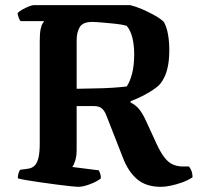

<svg xmlns="http://www.w3.org/2000/svg" viewBox="-20 -724 776 744"><path d="M283 0Q276 0 252.5 -2.5Q229 -5 198.5 -9Q168 -13 136.5 -17.5Q105 -22 81.5 -26Q58 -30 49 -33Q49 -42 51.5 -51.5Q54 -61 58 -66L87 -70Q104 -72 114 -82Q124 -92 129 -112.5Q134 -133 134 -168V-565Q134 -595 137.5 -611.5Q141 -628 146 -634.5Q151 -641 151 -642H60Q56 -646 52.5 -655.5Q49 -665 48 -673Q54 -680 66.5 -687Q79 -694 91.5 -699Q104 -704 110 -704H485Q506 -699 531.5 -688Q557 -677 580 -664Q603 -651 615 -639Q626 -619 631 -591Q636 -563 636 -531Q636 -495 631 -469.5Q626 -444 618 -427Q610 -410 600 -398Q589 -386 569.5 -373.5Q550 -361 528 -350Q506 -339 486 -332V-327Q506 -317 519.5 -300.5Q533 -284 547 -253L587 -166Q603 -132 617.5 -113.5Q632 -95 648 -87.5Q664 -80 683 -79H712Q716 -75 721 -64Q726 -53 726 -37Q708 -25 685.5 -17Q663 -9 641.5 -4.5Q620 0 604 0Q546 0 511.5 -29.5Q477 -59 457 -111L392 -277Q385 -295 374.5 -304Q364 -313 343 -313H277V-143Q277 -119 271.5 -101.5Q266 -84 260 -77L363 -64Q365 -60 368 -52Q371 -44 371 -33Q357 -21 329.5 -10.5Q302 0 283 0ZM277 -380Q315 -381 350.5 -381.5Q386 -382 416.5 -384Q447 -386 471 -389Q483 -406 491.5 -437.5Q500 -469 500 -515Q500 -549 493 -577.5Q486 -606 471 -624Q454 -629 426.5 -632Q399 -635 373.5 -637Q348 -639 337 -639Q301 -639 289 -619Q277 -599 277 -567Z"/></svg>

Font: Texturina Medium 12pt
Style: Bold
Weight: 700
Version: Version 1.002